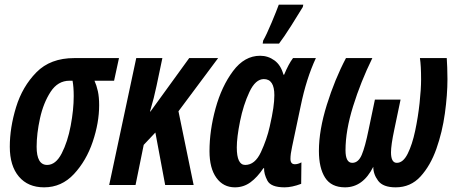

<svg xmlns="http://www.w3.org/2000/svg" viewBox="-20 -793 1956 823"><path d="M405 -342Q405 -377 399.5 -402Q394 -427 385 -447H469L490 -544H298Q196 -544 136 -483Q76 -422 49 -334Q22 -246 22 -164Q22 -82 61 -36Q100 10 169 10Q244 10 297 -47Q350 -104 377.5 -185.5Q405 -267 405 -342ZM137 -164Q137 -220 151.5 -286Q166 -352 197 -399.5Q228 -447 278 -447H291Q296 -420 296 -381Q296 -323 283 -254Q270 -185 244.5 -135.5Q219 -86 182 -86Q137 -86 137 -164Z M561 0 596 -172 646 -225 688 0H810L745 -316L915 -544H791L625 -315H623Q641 -376 651 -425L676 -544H564L448 0Z M1176 -606Q1196 -632 1229 -684Q1262 -736 1278 -763L1280 -773H1175Q1166 -748 1144 -695.5Q1122 -643 1108 -619L1106 -606ZM1109 -72H1112Q1111 -48 1126 -19Q1141 10 1200 10Q1231 10 1271 -5L1272 -97Q1257 -89 1244 -89Q1225 -89 1225 -112Q1225 -132 1232 -164L1269 -339Q1293 -456 1334 -544H1236Q1217 -519 1198 -473H1195Q1184 -514 1156.5 -534Q1129 -554 1095 -554Q1028 -554 979 -488.5Q930 -423 904 -328.5Q878 -234 878 -145Q878 -72 907.5 -31Q937 10 987 10Q1024 10 1053.5 -11.5Q1083 -33 1109 -72ZM995 -161Q995 -204 1009 -273.5Q1023 -343 1049 -398.5Q1075 -454 1111 -454Q1156 -454 1156 -385Q1156 -361 1151.5 -329.5Q1147 -298 1136 -250Q1124 -196 1098.5 -141Q1073 -86 1031 -86Q995 -86 995 -161Z M1580 -78Q1580 -46 1601 -18Q1622 10 1676 10Q1740 10 1782.5 -36.5Q1825 -83 1850.5 -155Q1876 -227 1887 -307Q1898 -387 1898 -454Q1898 -483 1897 -504.5Q1896 -526 1895 -544H1780Q1785 -511 1785 -453Q1785 -411 1778.5 -351Q1772 -291 1759.5 -232Q1747 -173 1727.5 -134Q1708 -95 1681 -95Q1656 -95 1656 -140Q1656 -171 1670 -237L1697 -366H1587L1560 -237Q1545 -163 1530.5 -129Q1516 -95 1490 -95Q1461 -95 1461 -149Q1461 -233 1493.5 -337.5Q1526 -442 1576 -544H1463Q1415 -453 1381 -344Q1347 -235 1347 -146Q1347 -73 1373.5 -31.5Q1400 10 1459 10Q1536 10 1580 -78Z"/></svg>

Font: Noto Sans Display Condensed
Style: Bold Italic
Weight: 700
Width: 3
Designer: Monotype Design team
Foundry: Monotype Imaging Inc.
Version: 1.000